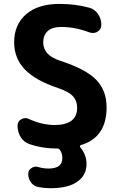

<svg xmlns="http://www.w3.org/2000/svg" viewBox="-20 -784 622 1000"><path d="M242.2 196.3Q210.9 196.3 180.7 190.4Q156.2 186.5 141.6 166.5Q127 146.5 127 121.1Q127 101.6 143.6 91.8Q154.3 84 166 84Q171.9 84 178.7 85.9Q206.1 93.8 232.4 93.8Q304.7 93.8 304.7 40Q304.7 13.7 292 -2.9Q287.1 -10.7 276.4 -10.7H272.5Q199.2 -10.7 133.8 -33.2Q104.5 -43 87.9 -69.8Q71.3 -96.7 71.3 -128.9Q71.3 -151.4 90.8 -163.1Q101.6 -168.9 112.3 -168.9Q121.1 -168.9 130.9 -164.1Q197.3 -133.8 262.7 -132.8Q381.8 -132.8 381.8 -222.7Q381.8 -258.8 359.9 -282.7Q337.9 -306.6 283.2 -325.2Q163.1 -365.2 108.4 -423.3Q53.7 -481.4 53.7 -563.5Q53.7 -656.2 116.2 -710Q178.7 -763.7 290 -763.7Q371.1 -763.7 444.3 -744.1Q472.7 -736.3 490.2 -711.4Q507.8 -686.5 507.8 -655.3Q507.8 -631.8 488.3 -619.1Q476.6 -612.3 463.9 -612.3Q455.1 -612.3 446.3 -615.2Q371.1 -643.6 298.8 -643.6Q252 -643.6 228.5 -622.1Q205.1 -600.6 205.1 -563.5Q205.1 -496.1 293 -467.8Q427.7 -423.8 481.4 -368.2Q535.2 -312.5 535.2 -224.6Q535.2 -68.4 401.4 -28.3Q397.5 -27.3 396.5 -23.9Q395.5 -20.5 397.5 -17.6Q430.7 22.5 430.7 70.3Q430.7 128.9 382.3 162.6Q334 196.3 242.2 196.3Z"/></svg>

Font: Gen Jyuu GothicX Bold
Style: Bold
Weight: 700
Designer: Ryoko NISHIZUKA (kana &amp; ideographs); Paul D. Hunt (Latin, Greek &amp; Cyrillic); Wenlong ZHANG (bopomofo); Sandoll C
Version: Version 1.058.20140828